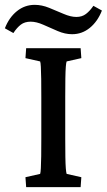

<svg xmlns="http://www.w3.org/2000/svg" viewBox="-64 -772 440 792"><path d="M43.9 0 41 -41 101.6 -54.7Q103.5 -59.6 104.5 -78.1Q105.5 -96.7 106 -127.9Q106.4 -159.2 106.4 -201.2V-371.1Q106.4 -414.1 106 -445.8Q105.5 -477.5 104.5 -496.1Q103.5 -514.6 101.6 -518.6L41 -532.2L43.9 -573.2H268.6L271.5 -532.2L210.9 -518.6Q209 -514.6 207.5 -497.1Q206.1 -479.5 205.6 -448.2Q205.1 -417 205.1 -371.1V-201.2Q205.1 -156.2 205.6 -125.5Q206.1 -94.7 207.5 -77.1Q209 -59.6 210.9 -54.7L271.5 -41L268.6 0ZM321.3 -748 356.4 -728.5Q338.9 -683.6 306.6 -657.2Q274.4 -630.9 233.4 -630.9Q204.1 -630.9 173.8 -644Q143.6 -657.2 114.7 -669.9Q85.9 -682.6 62.5 -682.6Q38.1 -682.6 22 -670.4Q5.9 -658.2 -8.8 -635.7L-43.9 -655.3Q-26.4 -700.2 5.9 -726.1Q38.1 -752 79.1 -752Q108.4 -752 138.7 -739.7Q168.9 -727.5 198.2 -714.8Q227.5 -702.1 251 -702.1Q274.4 -702.1 290.5 -714.4Q306.6 -726.6 321.3 -748Z"/></svg>

Font: Crimson Pro Medium
Style: Regular
Weight: 500
Designer: Jacques Le Bailly
Foundry: Baron von Fonthausen
Version: Version 1.003